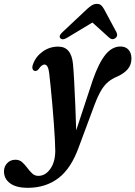

<svg xmlns="http://www.w3.org/2000/svg" viewBox="-136 -696 680 964"><path d="M330.5 -296Q360 -380 393.2 -421.2Q426.5 -462.5 469 -462.5Q495 -462.5 509.5 -446Q524 -429.5 524 -403Q524 -371 505.8 -349.2Q487.5 -327.5 453.5 -312Q429 -302 409.8 -287Q390.5 -272 373.8 -245Q357 -218 339.5 -172L260 41.5Q221.5 149.5 157.5 198.2Q93.5 247 3.5 247Q-55 247 -85.5 224.2Q-116 201.5 -116 164.5Q-116 140 -99.8 123Q-83.5 106 -58.5 106Q-38.5 106 -24.8 118.2Q-11 130.5 0.8 146.5Q12.5 162.5 25.5 174.8Q38.5 187 56.5 187Q91.5 187 116.2 152.5Q141 118 141.5 62Q141.5 41 139.5 4Q137.5 -33 134.2 -78.5Q131 -124 126.8 -170.8Q122.5 -217.5 118.5 -259Q114.5 -300.5 111 -328.5Q106 -372 87 -372Q73.5 -372 58 -349Q48 -336.5 36 -340.5Q30 -342.5 27.2 -350.8Q24.5 -359 30 -374Q43.5 -412 78.2 -437Q113 -462 156.5 -462Q222 -462 230.5 -374.5Q233.5 -342 236.5 -286Q239.5 -230 242.2 -165.5Q245 -101 246.5 -41.5ZM201 -506.5Q177.5 -492 166.5 -504.5Q157.5 -516 177 -534L300.5 -650Q314 -662.5 325.5 -669.5Q337 -676.5 350.5 -676.5Q364 -676.5 371.8 -669.5Q379.5 -662.5 386.5 -650L449 -533.5Q453.5 -524 451.5 -516.2Q449.5 -508.5 443.5 -504.5Q427.5 -493 412 -507L328 -583Z"/></svg>

Font: Fraunces 72pt Soft SemiBold
Style: Italic
Weight: 600
Italic angle: -16°
Version: Version 1.000;[b76b70a41]